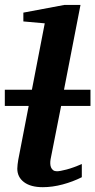

<svg xmlns="http://www.w3.org/2000/svg" viewBox="-32 -757 392 789"><path d="M219.2 -321.8 175.8 -102.1Q174.3 -93.3 174.6 -84.7Q174.8 -76.2 177.7 -69.1Q180.7 -62 186.5 -57.6Q192.4 -53.2 202.1 -53.2Q213.9 -53.2 241.2 -60.3Q268.6 -67.4 304.2 -83V-28.8Q267.6 -10.3 225.3 1Q183.1 12.2 144 12.2Q94.2 12.2 66.7 -8.5Q39.1 -29.3 39.1 -64Q39.1 -72.3 40.3 -81.3Q41.5 -90.3 43 -100.1L85.9 -321.8H-12.2V-388.2H99.1L151.9 -661.1L64 -668.9V-705.1L232.9 -736.8H298.8L231 -388.2H339.8V-321.8Z"/></svg>

Font: Charis SIL Eur
Style: Bold Italic
Weight: 700
Italic angle: -11°
Foundry: SIL International
Version: Version 5.000